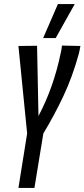

<svg xmlns="http://www.w3.org/2000/svg" viewBox="-20 -928 417 948"><path d="M71 0 114 -269 71 -701 163 -702 170 -355Q207 -425 234.5 -502.5Q262 -580 280 -667Q284 -683 286 -703L377 -701Q374 -682 369 -662Q338 -549 293 -453.5Q248 -358 194 -269L150 0ZM193 -740 266 -908H349L255 -740Z"/></svg>

Font: Georama Extra Condensed Medium
Style: Italic
Weight: 500
Width: 2
Italic angle: -9°
Designer: Jean-Baptiste Levee
Foundry: Production Type
Version: Version 1.000